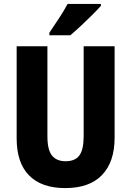

<svg xmlns="http://www.w3.org/2000/svg" viewBox="-20 -950 669 980"><path d="M565 -247Q565 -124 501 -57Q437 10 313 10Q192 10 128.5 -54.5Q65 -119 65 -244V-714H222V-254Q222 -185 245.5 -156Q269 -127 315 -127Q363 -127 385 -156.5Q407 -186 407 -255V-714H565ZM495 -920Q479 -902 451.5 -874.5Q424 -847 394 -819Q364 -791 339 -770H232V-783Q257 -820 282 -858Q307 -896 325 -930H495Z"/></svg>

Font: Noto Sans Arabic Cond ExtBd
Style: Regular
Weight: 800
Width: 3
Designer: Monotype Design Team, Nadine Chahine, Nizar Qandah and Khaled Hosny
Foundry: Monotype Imaging Inc.
Version: Version 2.012; ttfautohint (v1.8.4.7-5d5b)